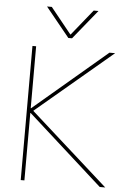

<svg xmlns="http://www.w3.org/2000/svg" viewBox="-62 -996 716 1041"><g transform="rotate(5 296.0 -475.0)"><path d="M290 -810H292L405 -950H431L301 -790H281L151 -950H177ZM113 -367H111V0H91V-730H111V-393H113L510 -730H541L126 -380L551 0H521Z"/></g></svg>

Font: M PLUS 1p Thin
Style: Regular
Weight: 250
Version: Version 1.062